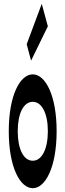

<svg xmlns="http://www.w3.org/2000/svg" viewBox="-20 -973 343 1007"><path d="M152 14C218 14 277 -96 277 -285C277 -473 218 -583 152 -583C85 -583 26 -473 26 -285C26 -96 85 14 152 14ZM73 -285C73 -379 104 -439 152 -439C199 -439 231 -379 231 -285C231 -190 199 -130 152 -130C104 -130 73 -190 73 -285ZM120 -741 143 -655 231 -835 199 -953Z"/></svg>

Font: 寒蝉无机体 CompactMedium
Style: Regular
Weight: 500
Width: 3
Designer: ChillTanhei {Warren2060}; 
Source Han Sans {Ryoko NISHIZUKA 西塚涼子 (kana, bopomofo & ideographs); Paul D. Hunt (Latin, Gre
Foundry: ChillType&Adobe
Version: Version 1.000;Glyphs 3.1.1 (3135)